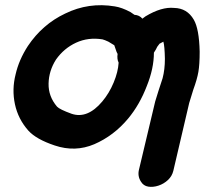

<svg xmlns="http://www.w3.org/2000/svg" viewBox="-20 -565 830 751"><path d="M531 145Q541 162 560 165Q579 168 600 161Q621 154 637 139Q653 124 658 103L720 -162Q721 -167 736 -214Q751 -255 756 -284Q761 -313 761 -363Q759 -452 738 -488Q712 -533 661 -534Q612 -539 549 -501L537 -492Q525 -506 506 -507L490 -518Q456 -536 429 -540Q327 -557 235 -512Q146 -470 89 -385Q54 -331 41 -274Q26 -215 38.5 -157Q51 -99 91 -54Q122 -20 194 4Q274 31 349 -1Q425 -34 481 -101Q526 -155 554 -228Q582 -297 582 -359L590 -372Q594 -381 595 -382L604 -394L619 -402Q624 -385 625 -335Q625 -293 616 -259Q599 -208 587 -168L524 97Q517 123 531 145ZM260 -120Q213 -137 203 -148Q169 -188 170 -238Q171 -288 199 -332Q230 -376 277.5 -398Q325 -420 381 -411Q389 -409 404 -402L427 -388L436 -362L440 -354Q437 -334 444 -320Q442 -284 424.5 -242Q407 -200 380 -168Q322 -99 260 -120Z"/></svg>

Font: Balsamiq Sans
Style: Bold Italic
Weight: 700
Italic angle: -12°
Designer: Michael Angeles
Foundry: Balsamiq SRL
Version: Version 1.020; ttfautohint (v1.8.4.7-5d5b);gftools[0.9.26]